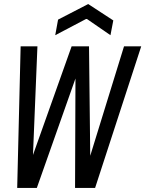

<svg xmlns="http://www.w3.org/2000/svg" viewBox="-20 -929 718 949"><path d="M65 0 82 -700H165L143 -163L334 -700H420L426 -159L593 -700H678L450 0H351L353 -541L162 0ZM253 -755 267 -832 416 -909 540 -828 526 -755 410 -835H405Z"/></svg>

Font: DM Mono
Style: Italic
Weight: 400
Italic angle: -10°
Designer: Colophon Foundry
Foundry: Colophon Foundry
Version: Version 1.000; ttfautohint (v1.8.2.53-6de2)